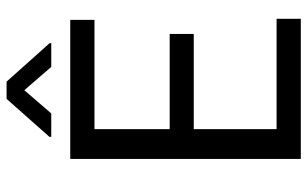

<svg xmlns="http://www.w3.org/2000/svg" viewBox="-198 -750 947 592"><g transform="rotate(-90 276.0 -453.5)"><path d="M294.4 -852.5 222.7 -769.5H150.4V-774.9L267.6 -907.2H320.8L439.5 -774.4V-769.5H366.2ZM174.3 -74.7H514.6V0H82.5V-710.9H511.2V-636.2H174.3V-404.3H467.8V-330.1H174.3Z"/></g></svg>

Font: Robert Sans Medium
Style: Regular
Weight: 500
Designer: Christian Robertson (extended by Adam Twardoch)
Foundry: Google
Version: Version 12.135;April 2, 2019;FontCreator 11.5.0.2425 64-bit;